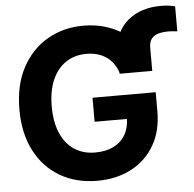

<svg xmlns="http://www.w3.org/2000/svg" viewBox="-55 -856 932 921"><g transform="rotate(-5 410.5 -395.5)"><path d="M684.8 -492.4H527.5L528.9 -603.5Q529.4 -651 546.9 -687.6Q564.5 -724.2 595.1 -749.2Q625.8 -774.2 665.4 -786.8Q705.1 -799.4 749.8 -799.4Q767.8 -799.9 785.3 -797.9Q802.7 -796 821.1 -791.4V-670.9Q810.7 -671.9 800 -673.1Q789.3 -674.4 778.5 -674.4Q754 -674.4 732.5 -669Q711 -663.6 697.9 -648.3Q684.8 -633 684.8 -603.5ZM377.3 9.8Q275.1 9.8 197.7 -35.5Q120.3 -80.8 77.1 -164.4Q33.8 -247.9 33.8 -362.7Q33.8 -480.9 79 -564.7Q124.1 -648.5 201.2 -692.9Q278.2 -737.3 374.4 -737.3Q436.1 -737.3 489.3 -719.5Q542.5 -701.7 583.9 -668.8Q625.3 -635.8 651.4 -591.1Q677.5 -546.3 685.2 -492.4H529.3Q522 -518 508.4 -538.2Q494.9 -558.4 475.4 -572.5Q456 -586.6 431.3 -594Q406.6 -601.4 376.8 -601.4Q321.4 -601.4 279.1 -573.8Q236.8 -546.2 213.2 -493.2Q189.6 -440.1 189.6 -364.5Q189.6 -288.4 212.9 -235.2Q236.1 -181.9 278.5 -154.1Q320.8 -126.2 378.5 -126.2Q430.5 -126.2 467.4 -144.8Q504.4 -163.5 524.1 -197.6Q543.8 -231.7 543.8 -278.1L575.2 -273.4H388.1V-389.1H692.4V-297.5Q692.4 -201.8 652 -133Q611.5 -64.2 540.3 -27.2Q469 9.8 377.3 9.8Z"/></g></svg>

Font: Inter Tight
Style: Regular
Weight: 400
Designer: Rasmus Andersson
Foundry: rsms
Version: Version 3.002